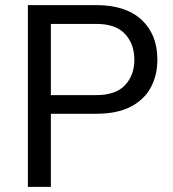

<svg xmlns="http://www.w3.org/2000/svg" viewBox="-20 -731 677 751"><path d="M356.5 -359Q432.5 -359 469 -397.8Q505.5 -436.5 505.5 -497.5Q505.5 -559 469 -598.2Q432.5 -637.5 356.5 -637.5H179V-359ZM179 0H89V-711H356.5Q472 -711 533.8 -653.5Q595.5 -596 595.5 -498.5Q595.5 -436 569.5 -388.2Q543.5 -340.5 490.5 -313.2Q437.5 -286 356.5 -286H179Z"/></svg>

Font: Roberto Sans
Style: Regular
Weight: 400
Designer: Google (font) & Cristiano Sobral (main changes)
Version: Version 1.500; ttfautohint (v1.8.4.7-5d5b-dirty)